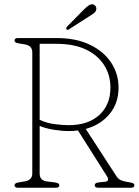

<svg xmlns="http://www.w3.org/2000/svg" viewBox="-20 -878 648 898"><path d="M534.5 -468Q534.5 -395.5 492.5 -344.8Q450.5 -294 381 -275L524.5 -54Q532.5 -41.5 544 -36Q555.5 -30.5 571 -28Q594 -24.5 601.2 -21.5Q608.5 -18.5 608.5 -11.5Q608.5 0 593 0H439Q423 0 423 -11.5Q423 -23 441.5 -25L472 -28Q494.5 -30.5 479.5 -55L344.5 -268Q323.5 -265 303 -265Q270.5 -265 233.5 -270.8Q196.5 -276.5 165.5 -289V-66.5Q165.5 -33.5 199 -29.5L239 -24.5Q257.5 -22 257.5 -11.5Q257.5 0 242 0H63.5Q48 0 48 -11.5Q48 -21.5 65.5 -24.5L95.5 -29.5Q131 -35.5 131 -66.5V-633.5Q131 -664.5 95.5 -670.5L65.5 -675.5Q48 -678.5 48 -688.5Q48 -700 63.5 -700H245Q335.5 -700 400.2 -669Q465 -638 499.8 -585.2Q534.5 -532.5 534.5 -468ZM165.5 -673V-317.5Q200 -301.5 238.8 -297Q277.5 -292.5 300.5 -292.5Q392 -292.5 444.2 -340Q496.5 -387.5 496.5 -468Q496.5 -527 467 -573.5Q437.5 -620 381.5 -646.5Q325.5 -673 245.5 -673ZM372.5 -833.5Q386.5 -847.5 396.8 -853.8Q407 -860 417 -857Q425 -854 428.5 -846.5Q432 -839 429.5 -830.5Q426.5 -821.5 418.2 -815.5Q410 -809.5 399.5 -803L301 -740Q295 -736 291 -741Q288.5 -744 290 -747.5Q291.5 -751 294 -754Z"/></svg>

Font: Fraunces 72pt S100 Thin
Style: Regular
Weight: 100
Version: Version 1.000; ttfautohint (v1.8.3)